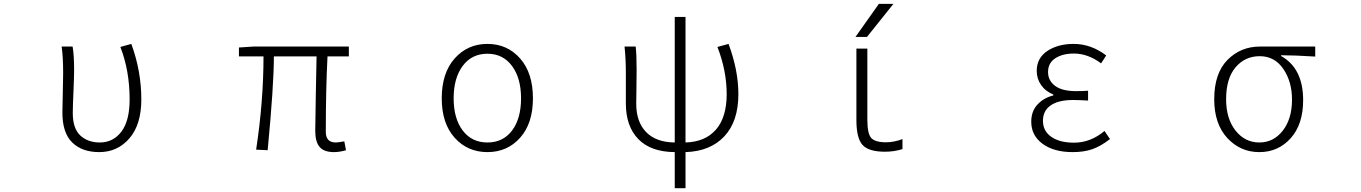

<svg xmlns="http://www.w3.org/2000/svg" viewBox="-20 -774 7040 993"><path d="M493.2 12.7Q404.3 12.7 353.5 -37.1Q302.7 -86.9 302.7 -191.4Q302.7 -225.6 304.7 -293Q306.6 -360.4 306.6 -394.5Q306.6 -479.5 298.8 -533.2H355.5Q363.3 -489.3 363.3 -412.1Q363.3 -377.9 359.9 -299.3Q356.4 -220.7 356.4 -189.5Q356.4 -109.4 395.5 -73.2Q434.6 -37.1 496.1 -37.1Q565.4 -37.1 607.9 -93.3Q650.4 -149.4 650.4 -259.8Q650.4 -408.2 602.5 -531.2L659.2 -546.9Q710.9 -406.2 710.9 -259.8Q710.9 -129.9 649.4 -58.6Q587.9 12.7 493.2 12.7Z M1707 12.7Q1656.2 12.7 1633.3 -13.7Q1610.4 -40 1610.4 -97.7Q1610.4 -134.8 1613.3 -283.7Q1616.2 -432.6 1617.2 -482.4H1396.5Q1396.5 -334 1364.3 2.9L1304.7 0Q1342.8 -251 1342.8 -482.4H1215.8V-528.3L1290 -533.2H1784.2V-482.4H1673.8Q1665 -310.5 1665 -91.8Q1665 -37.1 1716.8 -37.1Q1727.5 -37.1 1760.7 -43L1769.5 2.9Q1736.3 12.7 1707 12.7Z M2264.6 -265.6Q2264.6 -396.5 2331.5 -471.7Q2398.4 -546.9 2501 -546.9Q2603.5 -546.9 2669.9 -471.7Q2736.3 -396.5 2736.3 -265.6Q2736.3 -135.7 2669.9 -61.5Q2603.5 12.7 2501 12.7Q2398.4 12.7 2331.5 -61.5Q2264.6 -135.7 2264.6 -265.6ZM2501 -496.1Q2419.9 -496.1 2373 -433.1Q2326.2 -370.1 2326.2 -265.6Q2326.2 -161.1 2373 -99.1Q2419.9 -37.1 2501 -37.1Q2582 -37.1 2628.4 -99.1Q2674.8 -161.1 2674.8 -265.6Q2674.8 -370.1 2627.9 -433.1Q2581.1 -496.1 2501 -496.1Z M3690.4 -531.2 3748 -546.9Q3798.8 -410.2 3798.8 -287.1Q3798.8 -146.5 3726.1 -68.8Q3653.3 8.8 3525.4 12.7V199.2H3469.7V12.7Q3345.7 11.7 3281.2 -54.7Q3216.8 -121.1 3216.8 -239.3V-394.5Q3216.8 -470.7 3210 -533.2H3267.6Q3272.5 -495.1 3272.5 -412.1Q3272.5 -375 3271.5 -312Q3270.5 -249 3270.5 -237.3Q3270.5 -143.6 3321.8 -90.8Q3373 -38.1 3469.7 -37.1V-686.5H3525.4V-37.1Q3627 -40 3682.6 -103.5Q3738.3 -167 3738.3 -287.1Q3738.3 -408.2 3690.4 -531.2Z M4525.4 -753.9H4600.6L4463.9 -583H4404.3ZM4465.8 -155.3Q4465.8 -83 4485.8 -60.5Q4505.9 -38.1 4562.5 -38.1Q4603.5 -38.1 4647.5 -54.7V-2.9Q4604.5 10.7 4556.6 10.7Q4472.7 10.7 4440.9 -24.4Q4409.2 -59.6 4409.2 -152.3V-522.5H4465.8Z M5527.3 12.7Q5430.7 12.7 5372.1 -30.3Q5313.5 -73.2 5313.5 -144.5Q5313.5 -199.2 5346.2 -233.9Q5378.9 -268.6 5427.7 -280.3V-285.2Q5386.7 -301.8 5364.3 -334.5Q5341.8 -367.2 5341.8 -407.2Q5341.8 -473.6 5396.5 -510.3Q5451.2 -546.9 5533.2 -546.9Q5622.1 -546.9 5701.2 -487.3L5674.8 -446.3Q5606.4 -497.1 5534.2 -497.1Q5475.6 -497.1 5438 -472.7Q5400.4 -448.2 5400.4 -401.4Q5400.4 -357.4 5436.5 -330.1Q5472.7 -302.7 5544.9 -302.7Q5580.1 -302.7 5607.4 -304.7V-253.9Q5560.5 -256.8 5529.3 -256.8Q5454.1 -256.8 5414.1 -229Q5374 -201.2 5374 -149.4Q5374 -96.7 5417 -66.4Q5460 -36.1 5535.2 -36.1Q5620.1 -36.1 5692.4 -96.7L5720.7 -54.7Q5672.9 -17.6 5629.4 -2.4Q5585.9 12.7 5527.3 12.7Z M6493.2 12.7Q6394.5 12.7 6327.1 -60.5Q6259.8 -133.8 6259.8 -260.7Q6259.8 -394.5 6328.1 -463.9Q6396.5 -533.2 6496.1 -533.2H6782.2V-481.4Q6674.8 -488.3 6605.5 -488.3V-484.4Q6719.7 -420.9 6719.7 -255.9Q6719.7 -130.9 6655.3 -59.1Q6590.8 12.7 6493.2 12.7ZM6493.2 -37.1Q6566.4 -37.1 6614.3 -98.1Q6662.1 -159.2 6662.1 -258.8Q6662.1 -351.6 6617.2 -417.5Q6572.3 -483.4 6495.1 -483.4Q6418.9 -483.4 6370.1 -425.8Q6321.3 -368.2 6321.3 -260.7Q6321.3 -160.2 6370.1 -98.6Q6418.9 -37.1 6493.2 -37.1Z"/></svg>

Font: GenEi Gothic M Light
Style: Regular
Weight: 300
Designer: o_tamon (Modified); [Source Han Sans]
Ryoko NISHIZUKA  (kana & ideographs); Paul D. Hunt (Latin, Greek & Cyrillic); Wenl
Version: Version 1.1a;Original Version 1.004